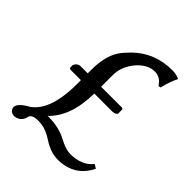

<svg xmlns="http://www.w3.org/2000/svg" viewBox="-188 -756 876 876"><g transform="rotate(45 250.0 -317.5)"><path d="M236.3 -440.4V-364.3H370.1Q377.4 -362.8 377.9 -357.9V-334Q375.5 -321.8 352.1 -320.3H236.3Q234.4 -169.9 157.7 -97.7Q157.7 -97.7 163.6 -97.7Q232.9 -97.7 283.7 -69.3Q323.2 -48.3 353 -47.4Q429.7 -48.3 464.4 -94.2L483.9 -83Q448.7 -7.8 369.1 7.8Q351.6 11.2 334 11.2Q285.6 11.2 240.2 -18.6Q197.3 -46.9 165 -50.8Q153.3 -52.2 142.1 -52.2Q97.7 -51.3 96.7 -25.9Q86.9 6.3 53.2 11.2Q25.4 11.2 20 -11.2Q19 -15.1 19.5 -18.1Q21 -42.5 73.7 -71.3Q144 -123 149.4 -269.5Q149.9 -285.2 149.9 -302.2V-320.3H82Q75.7 -322.8 74.7 -327.1V-341.8Q81.1 -360.8 101.1 -364.3H149.9V-386.2Q149.9 -476.1 184.1 -526.4Q198.7 -547.4 222.7 -571.3Q299.3 -647 412.1 -647.5Q441.4 -647 457.5 -638.2L459 -634.8Q444.8 -610.4 430.2 -553.2L418.9 -551.8Q397 -586.4 361.3 -586.9Q312 -586.9 271 -535.6Q236.8 -491.2 236.3 -440.4Z"/></g></svg>

Font: Linux Biolinum Capitals O
Style: Small Caps
Weight: 400
Designer: Philipp H. Poll
Foundry: Philipp H. Poll
Version: Version 1.0.4